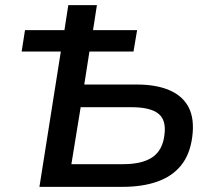

<svg xmlns="http://www.w3.org/2000/svg" viewBox="-20 -725 832 745"><path d="M133 0 216 -525H64L77 -608H230L245 -705H356L341 -608H512L498 -525H327L307 -397H511Q587 -397 638.5 -374.5Q690 -352 712.5 -307.5Q735 -263 726 -194Q717 -125 682 -82.5Q647 -40 589.5 -20Q532 0 456 0ZM257 -88H458Q532 -88 571.5 -115Q611 -142 618 -201Q626 -259 594.5 -284Q563 -309 491 -309H293Z"/></svg>

Font: Nunito Sans 7pt SemiBold
Style: Italic
Weight: 600
Italic angle: -9°
Designer: Vernon Adams
Foundry: Vernon Adams
Version: Version 3.101;gftools[0.9.27]